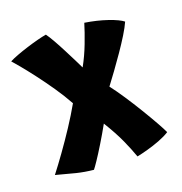

<svg xmlns="http://www.w3.org/2000/svg" viewBox="-126 -782 870 918"><g transform="rotate(-20 309.0 -323.5)"><path d="M216 -320Q191 -365.5 158.8 -412.5Q126.5 -459.5 95 -500.8Q63.5 -542 39.5 -571Q15.5 -600 7 -609Q23 -617.5 49 -627.2Q75 -637 104.5 -646.2Q134 -655.5 161 -662.5Q188 -669.5 206.5 -672.5Q218.5 -656 234.8 -627.2Q251 -598.5 267.5 -566.2Q284 -534 297.8 -506.5Q311.5 -479 318 -465Q344.5 -512.5 365.2 -566.8Q386 -621 398.5 -663Q460 -653.5 511.8 -635.8Q563.5 -618 584 -601.5Q573 -576.5 551.8 -542Q530.5 -507.5 504.5 -469.8Q478.5 -432 452.8 -396.8Q427 -361.5 407 -335Q431 -304 459.5 -261Q488 -218 515.2 -173Q542.5 -128 563.2 -91.2Q584 -54.5 592 -36Q569 -21.5 537.5 -9.5Q506 2.5 474.2 11.2Q442.5 20 419 24.5Q405 -15.5 383 -64.5Q361 -113.5 321.5 -178Q296.5 -133 271.2 -91.8Q246 -50.5 227 -22.2Q208 6 201.5 13.5Q157 9 116.2 -1Q75.5 -11 17.5 -27Q47 -65 82.5 -114.5Q118 -164 153 -217.2Q188 -270.5 216 -320Z"/></g></svg>

Font: Grandstander ExtraBold
Style: Regular
Weight: 800
Designer: Tyler Finck
Foundry: Etcetera Type Co
Version: Version 1.200; ttfautohint (v1.8.3)